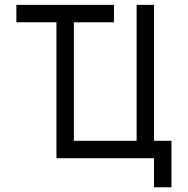

<svg xmlns="http://www.w3.org/2000/svg" viewBox="-20 -665 790 807"><path d="M700.7 122.1H627.4V0H217.3V-571.3H48.8V-644.5H459V-571.3H290.5V-73.2H554.2V-644.5H627.4V-73.2H700.7Z"/></svg>

Font: Catrinity
Style: Regular
Weight: 400
Designer: Alexander Lange
Foundry: High-Logic / Made with FontCreator
Version: Version 2.090;May 20, 2024;FontCreator 15.0.0.2974 64-bit